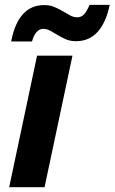

<svg xmlns="http://www.w3.org/2000/svg" viewBox="-20 -777 476 797"><path d="M165 0H18.1L133.8 -545.9H280.8ZM295.4 -606Q271.5 -606 253.2 -614Q234.9 -622.1 219.2 -631.6Q203.6 -641.1 189.2 -649.2Q174.8 -657.2 158.7 -657.2Q143.6 -657.2 131.6 -643.6Q119.6 -629.9 112.8 -605H26.4Q55.2 -755.9 163.6 -755.9Q187.5 -755.9 206.3 -747.8Q225.1 -739.7 241.2 -730.2Q257.3 -720.7 271.5 -712.9Q285.6 -705.1 300.8 -705.1Q317.4 -705.1 329.1 -717.5Q340.8 -730 351.6 -756.8H435.5Q403.3 -606 295.4 -606Z"/></svg>

Font: Zoram GWebM
Style: Bold Italic
Weight: 700
Italic angle: -12°
Foundry: Ascender Corporation
Version: Version 1.000